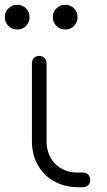

<svg xmlns="http://www.w3.org/2000/svg" viewBox="-53 -780 446 800"><path d="M269 0Q214 -1 171 -25.5Q128 -50 104 -93.5Q80 -137 80 -192V-516Q80 -530 88.5 -538.5Q97 -547 110 -547Q124 -547 132.5 -538.5Q141 -530 141 -516V-192Q141 -134 177 -97.5Q213 -61 270 -61H292Q306 -61 314.5 -52.5Q323 -44 323 -30Q323 -17 314.5 -8.5Q306 0 292 0ZM19 -657Q-3 -657 -18 -672Q-33 -687 -33 -709Q-33 -730 -18 -745Q-3 -760 19 -760Q41 -760 55.5 -745Q70 -730 70 -709Q70 -687 55.5 -672Q41 -657 19 -657ZM219 -657Q197 -657 182 -672Q167 -687 167 -709Q167 -730 182 -745Q197 -760 219 -760Q241 -760 255.5 -745Q270 -730 270 -709Q270 -687 255.5 -672Q241 -657 219 -657Z"/></svg>

Font: ComfortaaLight
Style: Regular
Weight: 300
Designer: Johan Aakerlund
Foundry: Johan Aakerlund
Version: Version 3.104; ttfautohint (v1.8.1.43-b0c9)